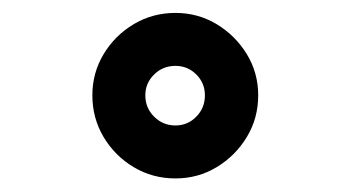

<svg xmlns="http://www.w3.org/2000/svg" viewBox="-20 -788 540 290"><path d="M245 -518.5Q210.5 -518.5 182 -535.5Q153.5 -552.5 136.5 -581Q119.5 -609.5 119.5 -644Q119.5 -678 136.5 -706.2Q153.5 -734.5 182 -751.5Q210.5 -768.5 245 -768.5Q279 -768.5 307.2 -751.5Q335.5 -734.5 352.8 -706.2Q370 -678 370 -644Q370 -609.5 352.8 -581Q335.5 -552.5 307.2 -535.5Q279 -518.5 245 -518.5ZM245 -598.5Q263.5 -598.5 276.5 -611.8Q289.5 -625 289.5 -644Q289.5 -662.5 276.5 -675.5Q263.5 -688.5 245 -688.5Q226 -688.5 212.8 -675.5Q199.5 -662.5 199.5 -644Q199.5 -625 212.8 -611.8Q226 -598.5 245 -598.5Z"/></svg>

Font: Trispace Thin SemiBold
Style: Regular
Weight: 600
Version: Version 1.210